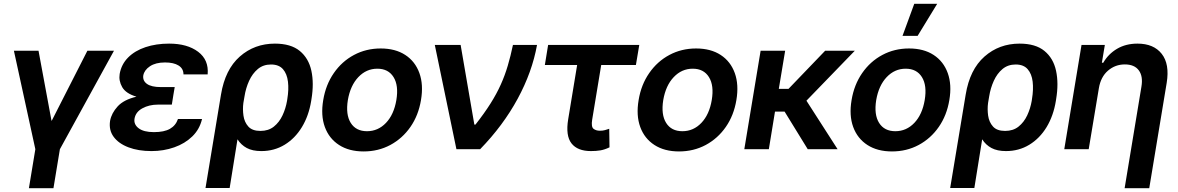

<svg xmlns="http://www.w3.org/2000/svg" viewBox="-20 -781 6166 1005"><path d="M131.3 204.1 165 0 52.7 -515.6H181.6L249.5 -149.4H251L437.5 -515.6H576.7L293.5 0L259.8 204.1Z M887.7 -285.2 884.3 -263.7 879.4 -233.4H806.6Q760.7 -233.4 725.3 -214.1Q689.9 -194.8 684.1 -159.7Q679.2 -129.9 705.8 -109.6Q732.4 -89.4 785.6 -89.4Q839.4 -89.4 869.6 -106.7Q899.9 -124 911.6 -158.2H1037.6Q1024.9 -104 986.3 -66.7Q947.8 -29.3 892.1 -9.8Q836.4 9.8 772.9 9.8Q704.1 9.8 652.6 -9.8Q601.1 -29.3 575 -64.7Q548.8 -100.1 556.2 -148.4Q563.5 -188.5 595.7 -223.9Q627.9 -259.3 694.3 -274.9Q638.7 -291.5 619.6 -325Q600.6 -358.4 606.4 -394Q615.2 -444.3 650.6 -480Q686 -515.6 741.7 -534.2Q797.4 -552.7 865.2 -552.7Q960.4 -552.7 1017.1 -510Q1073.7 -467.3 1066.9 -391.6H940.4Q940.4 -421.9 914.8 -438Q889.2 -454.1 843.8 -454.1Q794.9 -454.1 765.1 -434.3Q735.4 -414.6 730 -386.2Q726.1 -358.4 749.3 -341.8Q772.5 -325.2 821.8 -325.2H894.5Z M1055.7 203.1 1136.7 -285.6Q1158.2 -417 1235.1 -484.9Q1312 -552.7 1418.9 -552.7Q1502.4 -552.7 1549.1 -514.4Q1595.7 -476.1 1609.9 -410.4Q1624 -344.7 1610.4 -262.7L1608.9 -252.9Q1596.2 -174.8 1560.3 -115.7Q1524.4 -56.6 1470 -23.4Q1415.5 9.8 1347.7 9.8Q1301.8 9.8 1271.7 -6.3Q1241.7 -22.5 1223.1 -51.8L1182.1 203.1ZM1253.9 -242.2Q1249.5 -209.5 1254.4 -175.5Q1259.3 -141.6 1279.8 -118.7Q1300.3 -95.7 1343.3 -95.7Q1385.3 -95.7 1413.6 -118.4Q1441.9 -141.1 1458.7 -177Q1475.6 -212.9 1482.4 -252.9L1483.9 -262.7Q1492.2 -312.5 1487.3 -353.5Q1482.4 -394.5 1461.2 -418.9Q1439.9 -443.4 1398.4 -443.4Q1357.9 -443.4 1329.6 -419.7Q1301.3 -396 1283.9 -357.9Q1266.6 -319.8 1259.8 -276.4Z M1883.3 11.7Q1807.1 11.7 1754.9 -22Q1702.6 -55.7 1680.4 -116.2Q1658.2 -176.8 1671.9 -257.3Q1685.1 -337.4 1727.3 -398.4Q1769.5 -459.5 1833 -493.4Q1896.5 -527.3 1972.7 -527.3Q2049.3 -527.3 2101.3 -493.4Q2153.3 -459.5 2175.3 -398.4Q2197.3 -337.4 2183.6 -257.3Q2170.4 -177.2 2128.4 -116.7Q2086.4 -56.2 2023.2 -22.2Q1960 11.7 1883.3 11.7ZM1900.9 -94.2Q1959 -94.2 2000.5 -137.9Q2042 -181.6 2054.7 -257.3Q2067.4 -333.5 2040 -377.4Q2012.7 -421.4 1955.1 -421.4Q1897.5 -421.4 1855.7 -377.4Q1814 -333.5 1800.8 -257.3Q1788.6 -181.2 1815.9 -137.7Q1843.3 -94.2 1900.9 -94.2Z M2369.1 0 2255.9 -545.9H2391.1L2462.9 -128.9H2468.8Q2515.6 -188.5 2547.6 -239.3Q2579.6 -290 2601.3 -338.4Q2623 -386.7 2637.9 -437.3Q2652.8 -487.8 2665 -545.9H2791Q2765.6 -404.3 2689.7 -264.2Q2613.8 -124 2493.2 0Z M3326.2 -545.9 3308.6 -440.9H3127L3079.6 -154.3Q3073.7 -117.2 3086.7 -106.9Q3099.6 -96.7 3120.1 -96.7Q3135.3 -96.7 3146.5 -99.9Q3157.7 -103 3168.9 -106.9L3170.4 -9.8Q3145 2.4 3122.8 6.1Q3100.6 9.8 3073.2 9.8Q3002.9 9.8 2971.4 -30.5Q2939.9 -70.8 2954.1 -156.7L3001 -440.9H2832L2849.1 -545.9Z M3534.2 11.7Q3458 11.7 3405.8 -22Q3353.5 -55.7 3331.3 -116.2Q3309.1 -176.8 3322.8 -257.3Q3335.9 -337.4 3378.2 -398.4Q3420.4 -459.5 3483.9 -493.4Q3547.4 -527.3 3623.5 -527.3Q3700.2 -527.3 3752.2 -493.4Q3804.2 -459.5 3826.2 -398.4Q3848.1 -337.4 3834.5 -257.3Q3821.3 -177.2 3779.3 -116.7Q3737.3 -56.2 3674.1 -22.2Q3610.8 11.7 3534.2 11.7ZM3551.8 -94.2Q3609.9 -94.2 3651.4 -137.9Q3692.9 -181.6 3705.6 -257.3Q3718.3 -333.5 3690.9 -377.4Q3663.6 -421.4 3606 -421.4Q3548.3 -421.4 3506.6 -377.4Q3464.8 -333.5 3451.7 -257.3Q3439.5 -181.2 3466.8 -137.7Q3494.1 -94.2 3551.8 -94.2Z M4089.8 -515.6 4056.6 -315.9H4107.4L4299.3 -515.6H4454.6L4201.2 -253.9L4364.3 0H4208L4086.9 -196.8H4036.6L4004.4 0H3876L3961.4 -515.6Z M4648.9 11.7Q4572.8 11.7 4520.5 -22Q4468.3 -55.7 4446 -116.2Q4423.8 -176.8 4437.5 -257.3Q4450.7 -337.4 4492.9 -398.4Q4535.2 -459.5 4598.6 -493.4Q4662.1 -527.3 4738.3 -527.3Q4814.9 -527.3 4866.9 -493.4Q4918.9 -459.5 4940.9 -398.4Q4962.9 -337.4 4949.2 -257.3Q4936 -177.2 4894 -116.7Q4852.1 -56.2 4788.8 -22.2Q4725.6 11.7 4648.9 11.7ZM4666.5 -94.2Q4724.6 -94.2 4766.1 -137.9Q4807.6 -181.6 4820.3 -257.3Q4833 -333.5 4805.7 -377.4Q4778.3 -421.4 4720.7 -421.4Q4663.1 -421.4 4621.3 -377.4Q4579.6 -333.5 4566.4 -257.3Q4554.2 -181.2 4581.5 -137.7Q4608.9 -94.2 4666.5 -94.2ZM4704.1 -593.3 4765.6 -761.2H4885.7L4783.2 -593.3Z M4953.6 203.1 5034.7 -285.6Q5056.2 -417 5133.1 -484.9Q5210 -552.7 5316.9 -552.7Q5400.4 -552.7 5447 -514.4Q5493.7 -476.1 5507.8 -410.4Q5522 -344.7 5508.3 -262.7L5506.8 -252.9Q5494.1 -174.8 5458.3 -115.7Q5422.4 -56.6 5367.9 -23.4Q5313.5 9.8 5245.6 9.8Q5199.7 9.8 5169.7 -6.3Q5139.6 -22.5 5121.1 -51.8L5080.1 203.1ZM5151.9 -242.2Q5147.5 -209.5 5152.3 -175.5Q5157.2 -141.6 5177.7 -118.7Q5198.2 -95.7 5241.2 -95.7Q5283.2 -95.7 5311.5 -118.4Q5339.8 -141.1 5356.7 -177Q5373.5 -212.9 5380.4 -252.9L5381.8 -262.7Q5390.1 -312.5 5385.3 -353.5Q5380.4 -394.5 5359.1 -418.9Q5337.9 -443.4 5296.4 -443.4Q5255.9 -443.4 5227.5 -419.7Q5199.2 -396 5181.9 -357.9Q5164.6 -319.8 5157.7 -276.4Z M5731.9 -319.3 5678.7 0H5550.8L5641.1 -545.9H5763.2L5747.6 -452.6H5754.9Q5781.2 -498.5 5827.1 -525.6Q5873 -552.7 5934.1 -552.7Q6018.6 -552.7 6060.8 -499.3Q6103 -445.8 6086.9 -347.2L5995.6 204.1H5866.7L5954.6 -327.1Q5963.9 -381.8 5940.9 -412.8Q5918 -443.8 5867.7 -443.8Q5817.4 -443.8 5779.5 -411.1Q5741.7 -378.4 5731.9 -319.3Z"/></svg>

Font: Inter Display Semi Bold
Style: Italic
Weight: 600
Italic angle: -9.39999°
Designer: Rasmus Andersson
Foundry: rsms
Version: Version 4.000;git-4fc901f